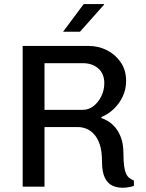

<svg xmlns="http://www.w3.org/2000/svg" viewBox="-20 -910 714 936"><path d="M576.2 5.2Q550.8 5.2 528.1 -4.9Q505.5 -15 491.4 -43Q477.2 -71 477.2 -124Q477.2 -173.5 466.4 -205.5Q455.5 -237.5 437.9 -256.4Q420.2 -275.2 400 -282.9Q379.8 -290.5 361 -290.5H197V0H90.5V-686H411.8Q460.8 -686 502 -664.9Q543.2 -643.8 569 -605.8Q594.8 -567.8 594.8 -515.8Q594.8 -474.8 578.4 -439.8Q562 -404.8 534.6 -378.8Q507.2 -352.8 474.2 -339.5V-334.5Q484 -331.5 501.5 -322.2Q519 -313 537.4 -293.8Q555.8 -274.5 568.8 -241.9Q581.8 -209.2 581.8 -159.8Q581.8 -123.5 585.1 -100.2Q588.5 -77 594.8 -63.2Q601 -49.5 610.9 -42.1Q620.8 -34.8 632.8 -29.8V-4Q623.8 -0.2 608.5 2.5Q593.2 5.2 576.2 5.2ZM197 -374.5H383Q412.5 -374.5 436.2 -393.1Q460 -411.8 474.2 -441.5Q488.5 -471.2 488.5 -504.2Q488.5 -550.5 459.2 -576.2Q430 -602 383.8 -602H197ZM287.5 -755.2 388 -890.2H487.2V-887.2L369.8 -755.2Z"/></svg>

Font: Chivo Medium
Style: Regular
Weight: 500
Designer: Hector Gatti
Foundry: Omnibus-Type
Version: Version 2.002